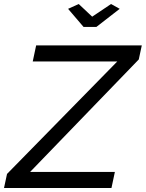

<svg xmlns="http://www.w3.org/2000/svg" viewBox="-54 -936 726 956"><path d="M285 -892 338 -916 405 -853 499 -916 542 -892 426 -802H362ZM-19 -70 530 -630H109L126 -710H652L637 -640L96 -80H518L501 0H-34Z"/></svg>

Font: PTCRaleway Medium
Style: Italic
Weight: 500
Italic angle: -12°
Designer: Matt McInerney, Pablo Impallari, Rodrigo Fuenzalida
Foundry: Matt McInerney, Pablo Impallari, Rodrigo Fuenzalida
Version: Version 3.000g; ttfautohint (v1.5) -l 8 -r 28 -G 28 -x 14 -D